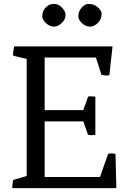

<svg xmlns="http://www.w3.org/2000/svg" viewBox="-20 -967 705 987"><path d="M46.9 -41.5 117.2 -62.5V-664.1L49.3 -680.2L45.9 -687L52.7 -728.5H558.6L542 -580.1Q523.9 -576.7 501.5 -582.5L473.1 -671.4H209.5V-400.9H408.2L432.6 -470.2Q446.3 -473.6 470.2 -470.2V-273.9Q449.2 -270.5 432.6 -273.9L408.2 -342.8H209.5V-57.1H494.1L535.6 -175.8Q552.2 -180.7 573.7 -175.8L578.1 0H44.9L42.5 -4.4ZM401.9 -847.7Q382.8 -865.7 382.8 -881.6Q382.8 -897.5 387.2 -908Q391.6 -918.5 399.4 -927.2Q417 -946.8 433.8 -946.8Q450.7 -946.8 461.7 -942.4Q472.7 -938 481.4 -930.7Q502.4 -913.1 502.4 -897.2Q502.4 -881.3 497.6 -870.4Q492.7 -859.4 484.4 -850.3Q476.1 -841.3 464.8 -835.7Q453.6 -830.1 442.4 -830.1Q431.2 -830.1 420.7 -834.7Q410.2 -839.4 401.9 -847.7ZM216.8 -847.7Q197.3 -866.2 197.3 -881.8Q197.3 -897.5 201.7 -908Q206.1 -918.5 213.9 -927.2Q231.4 -946.8 255.4 -946.8Q277.3 -946.8 291.5 -934.6Q316.9 -912.6 316.9 -891.6Q316.9 -870.1 304 -855.7Q291 -841.3 279.8 -835.7Q268.6 -830.1 257.6 -830.1Q246.6 -830.1 236.1 -834.7Q225.6 -839.4 216.8 -847.7Z"/></svg>

Font: Trykker
Style: Regular
Weight: 400
Designer: Magnus Gaarde
Foundry: Magnus Gaarde
Version: Version 1.001